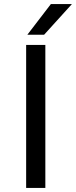

<svg xmlns="http://www.w3.org/2000/svg" viewBox="-20 -920 372 940"><path d="M108 -700H202V0H108ZM229 -900H332L196 -750H114Z"/></svg>

Font: Golos UI VF
Style: Regular
Weight: 400
Designer: A.Korolkova, Vitaly Kuzmin
Foundry: ParaType Ltd
Version: Version 2.000